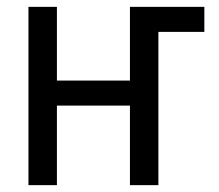

<svg xmlns="http://www.w3.org/2000/svg" viewBox="-20 -540 640 560"><path d="M63 0V-520H146V-305H359V-520H576V-447H442V0H359V-232H146V0Z"/></svg>

Font: Nova
Style: Regular
Weight: 400
Monospace: yes
Designer: Belleve Invis
Foundry: Belleve Invis
Version: Version 24.1.4; ttfautohint (v1.8.4)